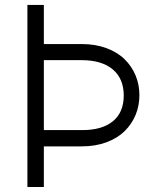

<svg xmlns="http://www.w3.org/2000/svg" viewBox="-20 -747 657 767"><path d="M89.5 -727.3H155.2V-571H307.2Q361.2 -571 405.2 -554.7Q449.2 -538.4 477.8 -510.3Q506.4 -482.2 521.7 -445.5Q536.9 -408.7 536.9 -366.8Q536.9 -324.9 521.7 -288Q506.4 -251.1 477.8 -223Q449.2 -195 405.2 -178.6Q361.2 -162.3 307.2 -162.3H155.2V0H89.5ZM155.2 -227.3H307.2Q387.1 -226.9 430.6 -262.3Q474.1 -297.6 474.4 -365.4Q474.1 -433.2 430.4 -469.8Q386.7 -506.4 307.2 -506.7H155.2Z"/></svg>

Font: Inter Light BETA
Style: Regular
Weight: 300
Designer: Rasmus Andersson
Foundry: rsms
Version: Version 3.011;git-f93a4a705